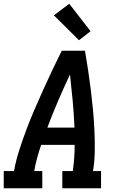

<svg xmlns="http://www.w3.org/2000/svg" viewBox="-27 -1006 647 1026"><path d="M-7 0V-92H48Q58 -148 75.5 -202.5Q93 -257 113 -310.5Q133 -364 156 -417.5Q179 -471 203 -524Q227 -577 252 -630Q277 -683 303 -735H427Q436 -683 444 -630Q452 -577 458.5 -524Q465 -471 470 -418Q475 -365 477.5 -311Q480 -257 479.5 -202Q479 -147 470 -92H513V0H306V-92H362Q367 -127 369.5 -162Q372 -197 372 -232H193Q181 -197 171.5 -162.5Q162 -128 156 -92H199V0ZM371 -324Q368 -396 361.5 -466.5Q355 -537 347 -608Q314 -538 283.5 -467Q253 -396 226 -324ZM395 -791 261 -924 343 -986 457 -839Z"/></svg>

Font: Iosevka Curly Slab SmBdExObl
Style: Regular
Weight: 600
Width: 7
Italic angle: -9°
Monospace: yes
Designer: Belleve Invis
Foundry: Belleve Invis
Version: Version 11.1.0; ttfautohint (v1.8.3)